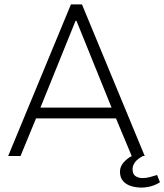

<svg xmlns="http://www.w3.org/2000/svg" viewBox="-20 -706 744 869"><path d="M17 0 301 -686H351L635 0H576L505 -170H143L73 0ZM163 -219H485L326 -612H322ZM620 143Q597 143 574.5 136.5Q552 130 537.5 114Q523 98 523 71Q523 47 540.5 28Q558 9 577 0H627Q601 14 590.5 29Q580 44 580 60Q580 83 594 91.5Q608 100 624 100Q642 100 658.5 95.5Q675 91 691 86L704 119Q685 131 663.5 137Q642 143 620 143Z"/></svg>

Font: Chivo Medium Thin
Style: Regular
Weight: 250
Version: Version 2.002